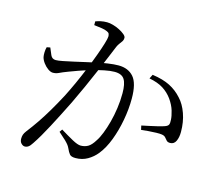

<svg xmlns="http://www.w3.org/2000/svg" viewBox="-109 -903 1217 1063"><g transform="rotate(15 500.0 -371.0)"><path d="M292.5 -123.6Q332.7 -98.9 364.5 -81.5Q396.4 -64.1 413.4 -64.1Q436.8 -64.1 455.3 -74.7Q473.7 -85.2 492.6 -116.2Q505.7 -135.3 517.9 -166.4Q530.2 -197.6 540.5 -236.1Q550.7 -274.6 556.8 -317.6Q562.9 -360.6 562.9 -403.5Q562.9 -457.8 547.4 -482.6Q532 -507.4 490.5 -507.4Q466.3 -507.4 431.9 -500.4Q397.6 -493.4 361.1 -482.5Q324.6 -471.7 293 -460.5Q261.5 -449.4 242.4 -441.9Q209.5 -429.5 194 -421.7Q178.5 -414 160.4 -414Q147.8 -414 132.2 -424.9Q116.7 -435.9 104.8 -452Q92.8 -468.1 88.8 -484Q86.4 -495.6 87 -511.8Q87.5 -528 91.4 -541.6L111.1 -545.4Q119.4 -524.9 128 -505.3Q136.7 -485.7 157.8 -485.7Q171.7 -485.7 197.9 -490.9Q224.1 -496.1 256.5 -503.3Q288.8 -510.5 322.3 -518.2Q355.7 -526 384.7 -532Q405.9 -537 441.2 -542.2Q476.5 -547.4 502.3 -547.4Q558 -547.4 589.1 -511.8Q620.2 -476.2 620.2 -388.4Q620.2 -328.1 608.5 -264.6Q596.8 -201 575.7 -145.5Q554.6 -89.9 524.6 -52.6Q502.8 -25.3 472.3 -7.7Q441.8 9.9 403.8 9.9Q379.2 9.9 370.2 -0.6Q361.2 -11.1 351.4 -33.2Q347.8 -41 342.2 -48.8Q336.6 -56.6 322.9 -70.2Q309.1 -83.8 281.4 -107.7ZM314 -728V-749.5Q326.3 -754.1 342.6 -757.9Q358.9 -761.7 379.3 -761.7Q394.2 -761.7 413.7 -756.3Q433.3 -750.9 451.5 -741.5Q469.7 -732.2 481.8 -722Q494 -711.9 494 -702.4Q494 -691.4 488.5 -682.8Q483.1 -674.3 475.9 -665.5Q468.8 -656.7 463.2 -644.1Q452.6 -618.9 435.7 -577.8Q418.8 -536.7 397.3 -486.6Q375.8 -436.4 352.1 -383.8Q328.4 -331.2 304.9 -282.4Q284.3 -240.9 264.4 -201.9Q244.6 -163 226 -128Q207.5 -93 190.3 -63.4Q173.1 -33.8 157.1 -10.1Q146 7.4 136.6 14Q127.3 20.7 115.7 20.7Q105.5 20.7 95.7 10.8Q85.9 1 85.9 -16.4Q85.9 -29.2 89.3 -39.3Q92.7 -49.5 102.4 -62.2Q130.2 -98.1 154.7 -134.2Q179.2 -170.3 204.5 -213.1Q229.8 -255.8 258.2 -309.3Q277.8 -347.9 298.7 -393.8Q319.5 -439.7 338.8 -486.9Q358 -534.1 373 -575.4Q388.1 -616.7 397 -646.6Q406 -676.5 406 -686.9Q406 -695.6 403.3 -702.4Q400.6 -709.2 390.2 -713.4Q378.8 -719.3 355.4 -722.7Q332.1 -726.1 314 -728ZM685.9 -522.2 697.6 -545.9Q758.8 -537.4 799 -516.9Q839.3 -496.4 869.2 -462.5Q897.1 -433 914 -385.4Q931 -337.8 931 -280.4Q931 -249.7 920.9 -228.2Q910.7 -206.6 888.5 -206.4Q874.3 -206.4 867.7 -213.5Q861.2 -220.5 854.4 -228.9Q847.7 -237.4 832.9 -239.8Q822.6 -241.7 800.7 -241.2Q778.7 -240.6 755.3 -238.8Q731.8 -237 714.6 -234.8L709.3 -258.5Q727.5 -262.4 752.4 -267.6Q777.3 -272.9 800.4 -278.5Q823.6 -284.1 836.7 -288.9Q852.9 -294.5 857.2 -303.4Q861.4 -312.4 859.9 -331.8Q859.1 -351.6 850.2 -382Q841.3 -412.3 819.2 -443.5Q797.8 -473.1 766.6 -493Q735.3 -512.8 685.9 -522.2Z"/></g></svg>

Font: Noto Serif TC
Style: Regular
Weight: 200
Designer: Ryoko NISHIZUKA 西塚涼子 (kana & ideographs); Frank Grießhammer (Latin, Greek & Cyrillic); Wenlong ZHANG 张文龙 (bopomofo); San
Foundry: Adobe
Version: Version 2.001;hotconv 1.1.0;makeotfexe 2.6.0